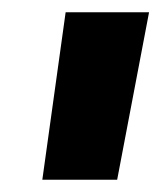

<svg xmlns="http://www.w3.org/2000/svg" viewBox="-20 -720 263 313"><path d="M49 -427 87 -700H223L171 -427Z"/></svg>

Font: Georama ExtraCondensed ExtraBold
Style: Italic
Weight: 800
Width: 2
Italic angle: -9°
Designer: Jean-Baptiste Levee
Foundry: Production Type
Version: Version 1.000